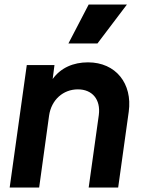

<svg xmlns="http://www.w3.org/2000/svg" viewBox="-20 -833 633 853"><path d="M23 0H154L198 -319C208 -390 261 -436 326 -436C390 -436 428 -391 419 -322L374 0H505L552 -337C569 -461 495 -556 371 -556C306 -556 250 -532 214 -482L222 -544H99ZM284 -640H413L544 -813H374Z"/></svg>

Font: Mluvka Bold
Style: Italic
Weight: 700
Italic angle: -8°
Designer: Modified by Jiří Krblich, Original typeface by Gumpita Rahayu
Foundry: Gumpita Rahayu & Jiří Krblich
Version: Version 2.000;Glyphs 3.1.1 (3134)